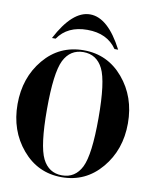

<svg xmlns="http://www.w3.org/2000/svg" viewBox="-94 -929 802 1004"><g transform="rotate(10 307.5 -427.0)"><path d="M127 -703.1Q209 -859.4 302.7 -859.4Q397.5 -859.4 478.5 -703.1H459Q408.2 -777.3 302.7 -777.3Q197.3 -777.3 146.5 -703.1ZM302.7 -668.9Q429.7 -668.9 512.7 -570.8Q595.7 -472.7 595.7 -332Q595.7 -191.4 512.7 -93.3Q429.7 4.9 302.7 4.9Q175.8 4.9 92.8 -93.3Q9.8 -191.4 9.8 -332Q9.8 -472.7 91.8 -570.8Q173.8 -668.9 302.7 -668.9ZM199.2 -592.8Q166 -525.4 166 -332Q166 -138.7 199.2 -71.3Q232.4 -4.9 302.7 -4.9Q373 -4.9 406.2 -71.3Q439.5 -138.7 439.5 -332Q439.5 -525.4 406.2 -592.8Q373 -659.2 302.7 -659.2Q232.4 -659.2 199.2 -592.8Z"/></g></svg>

Font: spinweradC
Style: Bold
Weight: 700
Width: 7
Version: Version 0.3